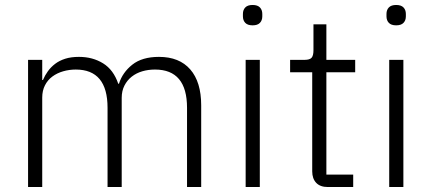

<svg xmlns="http://www.w3.org/2000/svg" viewBox="-20 -753 1737 773"><path d="M93 0V-512H150V-431H153Q161 -450 173 -466.5Q185 -483 202 -496Q219 -509 242.5 -516.5Q266 -524 298 -524Q353 -524 395 -498Q437 -472 456 -416H459Q473 -461 512.5 -492.5Q552 -524 620 -524Q702 -524 746 -473.5Q790 -423 790 -329V0H733V-319Q733 -473 604 -473Q577 -473 553 -466Q529 -459 510.5 -444.5Q492 -430 481 -408.5Q470 -387 470 -359V0H413V-319Q413 -473 285 -473Q259 -473 234.5 -466Q210 -459 191 -445Q172 -431 161 -409.5Q150 -388 150 -360V0Z M997 -651Q977 -651 967.5 -661Q958 -671 958 -687V-697Q958 -713 967.5 -723Q977 -733 997 -733Q1017 -733 1026.5 -723Q1036 -713 1036 -697V-687Q1036 -671 1026.5 -661Q1017 -651 997 -651ZM969 -512H1026V0H969Z M1300 0Q1269 0 1253 -17Q1237 -34 1237 -63V-462H1148V-512H1206Q1227 -512 1234.5 -520.5Q1242 -529 1242 -551V-655H1294V-512H1410V-462H1294V-50H1402V0Z M1575 -651Q1555 -651 1545.5 -661Q1536 -671 1536 -687V-697Q1536 -713 1545.5 -723Q1555 -733 1575 -733Q1595 -733 1604.5 -723Q1614 -713 1614 -697V-687Q1614 -671 1604.5 -661Q1595 -651 1575 -651ZM1547 -512H1604V0H1547Z"/></svg>

Font: IBM Plex Sans Thai Light
Style: Regular
Weight: 300
Designer: Mike Abbink, Paul van der Laan, Pieter van Rosmalen, Ben Mitchell, Mark Frömberg
Foundry: Bold Monday
Version: Version 1.2